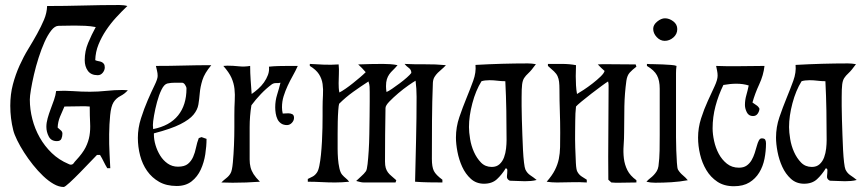

<svg xmlns="http://www.w3.org/2000/svg" viewBox="-20 -728 3458 766"><path d="M456 -708Q475 -708 488 -704Q465 -682 443 -658Q421 -634 403 -607Q385 -580 373 -550.5Q361 -521 360 -488Q366 -485 373 -484Q380 -483 385.5 -480.5Q391 -478 394.5 -473Q398 -468 398 -459Q398 -448 390 -438Q382 -428 370 -428Q343 -428 330.5 -445.5Q318 -463 318 -488Q318 -524 331.5 -556.5Q345 -589 362 -620Q341 -624 320 -625Q299 -626 278 -626L214 -625Q199 -625 184.5 -606.5Q170 -588 157.5 -560Q145 -532 134 -497.5Q123 -463 115.5 -430.5Q108 -398 103.5 -371Q99 -344 99 -331Q99 -292 109 -253Q119 -214 138.5 -179.5Q158 -145 186.5 -117.5Q215 -90 253 -74Q255 -73 257.5 -72Q260 -71 262 -71Q270 -71 274 -77Q278 -83 283 -88Q310 -117 321.5 -140Q333 -163 337 -186.5Q341 -210 339.5 -237.5Q338 -265 338 -303Q330 -304 321 -304Q312 -304 304 -304L237 -303Q228 -283 219.5 -262.5Q211 -242 210 -219Q215 -214 222 -208.5Q229 -203 229 -195Q229 -184 225 -174.5Q221 -165 207 -165Q184 -165 174.5 -183.5Q165 -202 165 -222Q165 -238 170 -256Q175 -274 182 -292.5Q189 -311 195.5 -329.5Q202 -348 204 -365Q238 -367 271.5 -364.5Q305 -362 339 -362Q371 -362 404 -365.5Q437 -369 469 -369L490 -368Q478 -354 460.5 -345Q443 -336 433 -320Q423 -304 419.5 -268.5Q416 -233 415.5 -193Q415 -153 417 -115.5Q419 -78 420 -57H408Q400 -70 393.5 -83.5Q387 -97 379 -110H367Q360 -103 340.5 -82.5Q321 -62 299 -39.5Q277 -17 258 0.5Q239 18 234 18Q215 18 194 6Q173 -6 152 -26Q131 -46 111.5 -70.5Q92 -95 76 -120Q60 -145 48.5 -168.5Q37 -192 33 -208Q21 -256 21 -306Q21 -352 31.5 -391.5Q42 -431 58 -466.5Q74 -502 93 -533Q112 -564 128 -593Q144 -622 155.5 -649Q167 -676 168 -704Q240 -704 312 -706Q384 -708 456 -708Z M602 -465Q658 -465 712.5 -466.5Q767 -468 823 -468Q796 -436 787.5 -408.5Q779 -381 777 -356.5Q775 -332 771.5 -311Q768 -290 752 -270.5Q736 -251 699.5 -232.5Q663 -214 594 -196V-191Q594 -171 600.5 -149Q607 -127 619 -107.5Q631 -88 649 -75.5Q667 -63 690 -63Q716 -63 729.5 -74Q743 -85 750.5 -102Q758 -119 762 -139Q766 -159 773 -177L784 -181L804 -174Q804 -145 799 -112.5Q794 -80 781 -51.5Q768 -23 744.5 -4.5Q721 14 685 14Q644 14 615 -2.5Q586 -19 567 -46Q548 -73 539 -107.5Q530 -142 530 -178Q530 -217 542.5 -256Q555 -295 569.5 -328.5Q584 -362 596.5 -387.5Q609 -413 609 -425Q609 -436 606.5 -445.5Q604 -455 602 -465ZM590 -229 591 -213Q657 -226 690.5 -267.5Q724 -309 724 -375Q724 -381 718.5 -389.5Q713 -398 706 -398Q692 -398 677 -398Q662 -398 648 -395Q635 -392 624.5 -370.5Q614 -349 606.5 -321Q599 -293 594.5 -267Q590 -241 590 -229Z M983 -308Q976 -265 976 -220Q976 -175 976 -131Q976 -108 976 -91.5Q976 -75 979.5 -61Q983 -47 991.5 -33.5Q1000 -20 1017 -3Q990 -1 962.5 0Q935 1 908 1L863 0Q872 -9 883 -17.5Q894 -26 900 -37Q906 -47 909 -79.5Q912 -112 913.5 -149Q915 -186 915 -220Q915 -254 915 -268Q915 -301 916.5 -326Q918 -351 915.5 -373.5Q913 -396 903.5 -417.5Q894 -439 871 -465L887 -466Q910 -466 932.5 -463.5Q955 -461 978 -465Q978 -437 980 -409Q982 -381 984 -353Q997 -362 1010 -373.5Q1023 -385 1033 -399Q1043 -413 1049 -429Q1055 -445 1053 -462Q1072 -464 1092 -464.5Q1112 -465 1131 -465H1168Q1159 -445 1148 -425.5Q1137 -406 1127.5 -385.5Q1118 -365 1111.5 -344Q1105 -323 1105 -300Q1105 -287 1108 -275L1130 -276Q1139 -276 1146 -272.5Q1153 -269 1153 -258Q1153 -247 1144.5 -238Q1136 -229 1125 -229Q1111 -229 1101.5 -235.5Q1092 -242 1087 -252.5Q1082 -263 1080 -275.5Q1078 -288 1078 -300Q1078 -326 1085.5 -350Q1093 -374 1099 -398Q1091 -396 1082 -396.5Q1073 -397 1065 -392Q1042 -375 1021 -353Q1000 -331 983 -308Z M1216 -473Q1245 -471 1273.5 -470Q1302 -469 1331 -471Q1333 -452 1332 -433.5Q1331 -415 1331 -396Q1331 -387 1331.5 -377.5Q1332 -368 1334 -359Q1344 -364 1358.5 -374Q1373 -384 1388 -396Q1403 -408 1416.5 -419.5Q1430 -431 1439 -440Q1432 -448 1424.5 -456Q1417 -464 1409 -471Q1434 -472 1458.5 -472.5Q1483 -473 1508 -473Q1522 -473 1537 -472Q1552 -471 1566 -468Q1556 -456 1547.5 -448Q1539 -440 1533 -431.5Q1527 -423 1523.5 -412Q1520 -401 1520 -384Q1520 -378 1520.5 -372.5Q1521 -367 1522 -361Q1530 -364 1544.5 -374Q1559 -384 1574.5 -395.5Q1590 -407 1603 -418.5Q1616 -430 1621 -437Q1621 -450 1611 -457Q1601 -464 1594 -473Q1636 -471 1676.5 -471.5Q1717 -472 1759 -468Q1751 -459 1742.5 -452Q1734 -445 1726.5 -437.5Q1719 -430 1713.5 -421Q1708 -412 1707 -398Q1704 -322 1703.5 -246Q1703 -170 1703 -94Q1703 -62 1711 -46Q1719 -30 1745 -11V0Q1718 0 1690.5 -0.5Q1663 -1 1636 -3Q1638 -88 1640 -172.5Q1642 -257 1642 -342Q1642 -358 1641 -374Q1640 -390 1638 -406Q1629 -401 1609 -387Q1589 -373 1569 -356Q1549 -339 1533.5 -323Q1518 -307 1518 -297Q1517 -243 1516.5 -190.5Q1516 -138 1516 -84Q1516 -68 1519 -58Q1522 -48 1527.5 -40.5Q1533 -33 1541.5 -26Q1550 -19 1561 -9L1558 0H1432Q1424 0 1416.5 -2Q1409 -4 1401 -6Q1411 -16 1421.5 -25Q1432 -34 1440 -45Q1444 -51 1446.5 -73.5Q1449 -96 1451 -127Q1453 -158 1453.5 -194.5Q1454 -231 1454.5 -264Q1455 -297 1455 -323Q1455 -349 1455 -361Q1455 -372 1454.5 -382Q1454 -392 1450 -403Q1419 -383 1389 -361.5Q1359 -340 1333 -314Q1331 -308 1329.5 -287.5Q1328 -267 1327.5 -242.5Q1327 -218 1327 -195.5Q1327 -173 1327 -164Q1327 -153 1327 -134Q1327 -115 1328.5 -95Q1330 -75 1334 -57Q1338 -39 1345 -31Q1352 -23 1359.5 -17Q1367 -11 1373 -3Q1344 0 1317 0Q1290 0 1262.5 -1.5Q1235 -3 1208 -3V-14Q1219 -19 1228 -24Q1237 -29 1244 -39Q1250 -47 1254 -66.5Q1258 -86 1260.5 -111Q1263 -136 1264.5 -164Q1266 -192 1266.5 -218Q1267 -244 1267 -265.5Q1267 -287 1267 -299Q1267 -324 1268.5 -348Q1270 -372 1267 -393Q1264 -414 1252.5 -432Q1241 -450 1216 -465Z M2086 -475Q2101 -475 2118 -472Q2100 -447 2088.5 -436.5Q2077 -426 2071 -416.5Q2065 -407 2063 -391Q2061 -375 2061 -340Q2061 -328 2061 -304.5Q2061 -281 2062 -251.5Q2063 -222 2064 -190Q2065 -158 2066.5 -129.5Q2068 -101 2070.5 -80Q2073 -59 2076 -52Q2083 -37 2096 -28.5Q2109 -20 2121 -10Q2110 -7 2098 -6Q2086 -5 2074 -5Q2059 -5 2044 -6Q2029 -7 2014 -7Q2001 -13 2002.5 -25.5Q2004 -38 2004 -49L2003 -54L1998 -57Q1982 -31 1962.5 -13Q1943 5 1911 5Q1880 5 1858.5 -14.5Q1837 -34 1824 -62.5Q1811 -91 1805 -122.5Q1799 -154 1799 -179Q1799 -221 1812.5 -260.5Q1826 -300 1841 -336.5Q1856 -373 1868 -406Q1880 -439 1877 -469Q1982 -475 2086 -475ZM1901 -404Q1878 -367 1864.5 -316Q1851 -265 1851 -221Q1851 -201 1855.5 -173.5Q1860 -146 1871 -121.5Q1882 -97 1899 -79.5Q1916 -62 1942 -62Q1961 -62 1973 -73Q1985 -84 1991 -100.5Q1997 -117 1999 -135.5Q2001 -154 2001 -169Q2001 -228 2000 -286.5Q1999 -345 1996 -404Q1980 -404 1964.5 -406Q1949 -408 1933 -408Q1914 -408 1901 -404Z M2166 -473Q2192 -473 2222 -473Q2252 -473 2278 -468L2277 -424Q2277 -406 2278 -388Q2279 -370 2282 -353Q2291 -358 2308.5 -369.5Q2326 -381 2344 -395Q2362 -409 2376 -422.5Q2390 -436 2392 -445Q2379 -456 2365 -471L2385 -472L2516 -471L2519 -462Q2503 -450 2492.5 -438.5Q2482 -427 2479 -406Q2472 -355 2471 -304Q2470 -253 2470 -201Q2470 -174 2468 -147.5Q2466 -121 2469 -96Q2472 -71 2483 -49Q2494 -27 2519 -9V0L2452 1Q2444 1 2435.5 1Q2427 1 2419 0L2407 -11Q2406 -102 2407 -192.5Q2408 -283 2408 -374Q2408 -381 2408 -388Q2408 -395 2406 -403Q2399 -399 2380 -385Q2361 -371 2339.5 -354.5Q2318 -338 2300 -323Q2282 -308 2278 -303Q2275 -276 2275 -247Q2275 -234 2274.5 -203.5Q2274 -173 2275 -139.5Q2276 -106 2277.5 -77.5Q2279 -49 2284 -42Q2290 -31 2300.5 -24Q2311 -17 2321 -11V0Q2291 -2 2261 -1Q2231 0 2202 0Q2180 0 2161 -3Q2183 -28 2194 -50Q2205 -72 2209.5 -94Q2214 -116 2214.5 -141Q2215 -166 2215 -199Q2215 -242 2213.5 -284Q2212 -326 2212 -369Q2212 -389 2210.5 -401.5Q2209 -414 2204.5 -424Q2200 -434 2190.5 -443Q2181 -452 2166 -465Z M2633 -655Q2650 -655 2666 -643Q2682 -631 2682 -612Q2682 -592 2666.5 -578.5Q2651 -565 2632 -565Q2614 -565 2600 -580Q2586 -595 2586 -613Q2586 -629 2602 -642Q2618 -655 2633 -655ZM2561 -473Q2571 -472 2588 -472Q2605 -472 2623 -471Q2641 -470 2656.5 -469Q2672 -468 2679 -465Q2677 -451 2677 -436.5Q2677 -422 2677 -408V-213Q2677 -205 2677 -180.5Q2677 -156 2678 -129Q2679 -102 2680.5 -79Q2682 -56 2685 -51Q2693 -38 2704 -29Q2715 -20 2724 -9Q2692 -3 2659 -1Q2626 1 2594 1Q2574 1 2559 -3Q2566 -11 2574 -17Q2582 -23 2588.5 -30Q2595 -37 2600 -45Q2605 -53 2607 -65Q2611 -96 2611.5 -127Q2612 -158 2612 -189V-374Q2612 -407 2601 -427.5Q2590 -448 2561 -465Z M2837 -465Q2885 -463 2933.5 -464Q2982 -465 3030 -465Q3026 -428 3009 -391.5Q2992 -355 2982 -319Q2990 -313 2998 -308Q3006 -303 3010 -294Q3009 -283 3002.5 -274Q2996 -265 2984 -265Q2967 -265 2959.5 -280Q2952 -295 2952 -309Q2952 -329 2957.5 -348Q2963 -367 2967 -387Q2945 -394 2918 -394Q2894 -394 2866 -389Q2846 -348 2834.5 -304.5Q2823 -261 2823 -216Q2823 -193 2829 -165.5Q2835 -138 2847.5 -114.5Q2860 -91 2880 -75Q2900 -59 2928 -59Q2947 -59 2959 -67.5Q2971 -76 2978.5 -89Q2986 -102 2991 -117.5Q2996 -133 2999.5 -146Q3003 -159 3007.5 -167.5Q3012 -176 3019 -176Q3030 -176 3033 -170.5Q3036 -165 3036 -156Q3036 -125 3030 -94.5Q3024 -64 3009 -39.5Q2994 -15 2969.5 0Q2945 15 2908 15Q2869 15 2842 -3Q2815 -21 2798 -49.5Q2781 -78 2773 -112Q2765 -146 2765 -179Q2765 -218 2777 -255.5Q2789 -293 2804 -325.5Q2819 -358 2831 -384Q2843 -410 2843 -426Q2843 -436 2841 -445.5Q2839 -455 2837 -465Z M3363 -475Q3378 -475 3395 -472Q3377 -447 3365.5 -436.5Q3354 -426 3348 -416.5Q3342 -407 3340 -391Q3338 -375 3338 -340Q3338 -328 3338 -304.5Q3338 -281 3339 -251.5Q3340 -222 3341 -190Q3342 -158 3343.5 -129.5Q3345 -101 3347.5 -80Q3350 -59 3353 -52Q3360 -37 3373 -28.5Q3386 -20 3398 -10Q3387 -7 3375 -6Q3363 -5 3351 -5Q3336 -5 3321 -6Q3306 -7 3291 -7Q3278 -13 3279.5 -25.5Q3281 -38 3281 -49L3280 -54L3275 -57Q3259 -31 3239.5 -13Q3220 5 3188 5Q3157 5 3135.5 -14.5Q3114 -34 3101 -62.5Q3088 -91 3082 -122.5Q3076 -154 3076 -179Q3076 -221 3089.5 -260.5Q3103 -300 3118 -336.5Q3133 -373 3145 -406Q3157 -439 3154 -469Q3259 -475 3363 -475ZM3178 -404Q3155 -367 3141.5 -316Q3128 -265 3128 -221Q3128 -201 3132.5 -173.5Q3137 -146 3148 -121.5Q3159 -97 3176 -79.5Q3193 -62 3219 -62Q3238 -62 3250 -73Q3262 -84 3268 -100.5Q3274 -117 3276 -135.5Q3278 -154 3278 -169Q3278 -228 3277 -286.5Q3276 -345 3273 -404Q3257 -404 3241.5 -406Q3226 -408 3210 -408Q3191 -408 3178 -404Z"/></svg>

Font: Germanica
Style: Regular
Weight: 400
Designer: Peter Wiegel
Foundry: Peter Wiegel